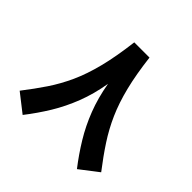

<svg xmlns="http://www.w3.org/2000/svg" viewBox="-173 -836 1008 1008"><g transform="rotate(45 330.5 -332.0)"><path d="M128.9 10.3Q177.2 -51.6 217.2 -117.2Q257.1 -182.7 286.1 -257.7Q315.2 -332.6 330.3 -422Q345.9 -332.5 374.8 -257.8Q403.7 -183.1 443.6 -117.6Q483.5 -52 531.5 9.9L633.3 -68.4Q581.4 -135.6 541.6 -196.6Q501.8 -257.6 472.1 -324.6Q442.4 -391.7 421.4 -476Q400.4 -560.2 386.8 -673.6H273.8Q259.2 -554.3 237.2 -467.7Q215.3 -381.1 184.9 -314.4Q154.5 -247.7 115.5 -189.5Q76.4 -131.2 27.8 -68.7Z"/></g></svg>

Font: Estedad-VF-FD Black
Style: Regular
Weight: 900
Designer: Amin Abedi
Version: Version 4.000